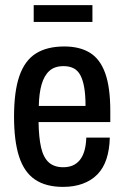

<svg xmlns="http://www.w3.org/2000/svg" viewBox="-20 -720 487 752"><path d="M227 12Q160 12 117.5 -16.5Q75 -45 55 -106Q35 -167 35 -263Q35 -362 56 -422.5Q77 -483 120.5 -510.5Q164 -538 232 -538Q292 -538 332 -513.5Q372 -489 392 -433.5Q412 -378 412 -285V-242H131Q132 -181 141 -142Q150 -103 171 -84Q192 -65 228 -65Q249 -65 265 -72Q281 -79 292.5 -93Q304 -107 310.5 -129Q317 -151 318 -181H410Q409 -134 397 -97.5Q385 -61 361.5 -37Q338 -13 304 -0.5Q270 12 227 12ZM132 -305H315Q315 -347 310 -376.5Q305 -406 295 -425Q285 -444 268.5 -452.5Q252 -461 229 -461Q194 -461 173.5 -442.5Q153 -424 143 -389.5Q133 -355 132 -305ZM112 -634V-700H342V-634Z"/></svg>

Font: Archivo Condensed Medium
Style: Regular
Weight: 500
Width: 3
Designer: Hector Gatti
Foundry: Omnibus-Type
Version: Version 2.001